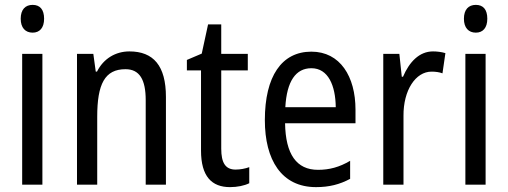

<svg xmlns="http://www.w3.org/2000/svg" viewBox="-20 -758 2084 788"><path d="M114 -738C84 -738 65 -719 65 -681C65 -644 84 -624 114 -624C143 -624 161 -644 161 -681C161 -719 144 -738 114 -738ZM154 -537H71V0H154Z M511 -547C455 -547 405 -518 378 -464H373L363 -537H296V0H379V-279C379 -413 410 -474 495 -474C553 -474 578 -431 578 -347V0H661V-360C661 -488 610 -547 511 -547Z M947 -62C905 -62 888 -90 888 -148V-469H997V-537H888V-658H834L808 -538L747 -512V-469H805V-140C805 -34 849 10 924 10C954 10 983 4 1003 -6V-72C987 -66 966 -62 947 -62Z M1258 -546C1136 -546 1067 -445 1067 -265C1067 -102 1135 10 1277 10C1331 10 1374 -1 1417 -24V-98C1373 -72 1332 -61 1285 -61C1197 -61 1152 -125 1150 -252H1439V-308C1439 -444 1376 -546 1258 -546ZM1258 -478C1327 -478 1357 -407 1358 -318H1151C1157 -425 1194 -478 1258 -478Z M1757 -547C1701 -547 1660 -504 1634 -443H1629L1619 -537H1553V0H1636V-282C1635 -388 1686 -464 1751 -464C1767 -464 1783 -462 1796 -457L1808 -540C1791 -545 1773 -547 1757 -547Z M1933 -738C1903 -738 1884 -719 1884 -681C1884 -644 1903 -624 1933 -624C1962 -624 1980 -644 1980 -681C1980 -719 1963 -738 1933 -738ZM1973 -537H1890V0H1973Z"/></svg>

Font: Noto Sans Gurmukhi UI Condensed
Style: Regular
Weight: 400
Width: 3
Designer: Jelle Bosma - Monotype Design Team
Foundry: Monotype Imaging Inc.
Version: Version 2.004